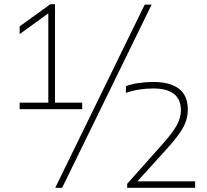

<svg xmlns="http://www.w3.org/2000/svg" viewBox="-20 -830 989 918"><path d="M74 -308V-339H211V-766L74 -667V-704L221 -810H243V-339H373V-308ZM244 68 672 -808H705L277 68ZM588 68V49L757 -141Q805 -194.5 825 -230.8Q845 -267 845 -302Q845 -407 713 -407Q642 -407 582 -386V-418Q636 -438 714 -438Q793 -438 835.5 -405.8Q878 -373.5 878 -305Q878 -261 856.2 -221.2Q834.5 -181.5 781 -122L637 37H913V68Z"/></svg>

Font: Encode Sans Expanded Thin
Style: Regular
Weight: 100
Width: 7
Designer: Multiple Designers
Foundry: Impallari Type
Version: Version 3.000; ttfautohint (v1.8.3) -l 8 -r 50 -G 200 -x 14 